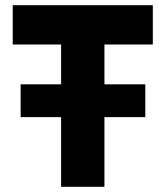

<svg xmlns="http://www.w3.org/2000/svg" viewBox="-20 -720 638 740"><path d="M215.5 0V-548.5H29V-700H569V-548.5H382.5V0ZM59.5 -268.5V-395H540V-268.5Z"/></svg>

Font: Geologica Roman
Style: Bold
Weight: 700
Designer: Sindre Bremnes, Frode Helland
Foundry: Monokrom Skriftforlag AS
Version: Version 1.010;gftools[0.9.28]